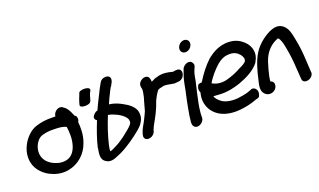

<svg xmlns="http://www.w3.org/2000/svg" viewBox="-78 -1161 2785 1675"><g transform="rotate(-20 1314.5 -323.5)"><path d="M85 -329C39 -245 47 -166 75 -114C97 -73 136 -36 181 -14C220 5 278 25 347 12C440 -5 517 -71 549 -163C576 -233 574 -303 569 -353C583 -374 579 -400 566 -412H564L557 -418C556 -423 554 -429 550 -435C540 -461 523 -496 496 -513L488 -519C456 -545 402 -511 399 -467H370C317 -469 266 -462 221 -448C162 -431 113 -379 85 -329ZM155 -204C148 -274 193 -338 232 -351C262 -361 304 -368 344 -366H345C397 -366 436 -361 461 -347C468 -296 473 -230 450 -165C425 -96 376 -61 296 -74C219 -92 164 -135 155 -204Z M631 -490C627 -474 646 -464 674 -464C694 -464 724 -468 731 -488C733 -495 736 -499 738 -509C742 -520 744 -536 751 -552L762 -572C775 -595 748 -605 728 -607H727C708 -608 680 -607 667 -593L657 -566C650 -549 643 -533 638 -515L632 -493Z M653 -81H654C647 -39 631 22 680 49C713 73 756 60 789 44C827 30 866 9 901 -14C938 -36 1034 -104 1066 -143C1080 -162 1092 -182 1097 -203C1102 -225 1100 -247 1094 -268C1079 -309 1038 -341 998 -362C967 -380 927 -400 874 -406C888 -437 901 -469 917 -498C926 -516 934 -533 943 -547L946 -548L961 -578L963 -579C967 -592 971 -603 968 -617C960 -644 927 -646 905 -638C893 -634 881 -626 873 -612L858 -585C847 -566 836 -545 826 -523C806 -482 782 -438 762 -391L746 -385C734 -379 719 -361 719 -361C704 -341 711 -322 729 -312C701 -242 671 -162 653 -83ZM752 -71C772 -157 802 -243 834 -322C845 -321 861 -317 877 -311C928 -292 981 -258 993 -222C995 -211 996 -201 995 -197C993 -190 990 -184 983 -175C977 -168 960 -150 927 -125C893 -96 868 -80 853 -70C835 -58 823 -51 806 -43C780 -30 763 -20 745 -17C744 -26 748 -51 752 -71Z M1060 -52C1055 -32 1064 -6 1097 -6C1124 -6 1148 -23 1158 -44L1159 -47L1164 -64C1176 -98 1203 -137 1224 -181L1225 -182C1236 -207 1251 -234 1262 -267C1268 -285 1275 -304 1282 -315L1295 -339L1311 -364C1321 -380 1329 -385 1355 -389L1371 -393C1384 -396 1402 -395 1416 -392C1475 -381 1475 -382 1475 -382C1484 -382 1494 -383 1508 -385H1516C1582 -396 1593 -495 1527 -486H1518C1510 -485 1506 -484 1494 -482L1493 -483L1477 -487C1468 -489 1462 -491 1454 -492L1432 -495C1401 -499 1371 -494 1353 -488L1327 -481L1326 -480C1317 -476 1306 -471 1293 -464C1292 -473 1292 -482 1289 -492C1277 -552 1178 -514 1188 -454C1189 -443 1191 -442 1192 -437C1194 -418 1189 -391 1182 -362C1179 -349 1175 -337 1172 -330V-328C1169 -314 1164 -301 1160 -285L1156 -270C1154 -262 1151 -250 1148 -242C1136 -217 1123 -186 1109 -161C1095 -134 1075 -105 1065 -71Z M1618 -658C1611 -627 1631 -605 1659 -605C1687 -605 1715 -628 1721 -656C1728 -685 1709 -709 1680 -709C1649 -709 1624 -684 1618 -658ZM1555 -352C1550 -332 1548 -311 1543 -289C1538 -267 1532 -242 1527 -217L1512 -141C1504 -104 1495 -41 1493 -13V-11C1494 -6 1494 -5 1494 3C1495 16 1502 25 1507 30C1537 59 1598 23 1598 -20C1596 -92 1622 -200 1643 -289L1658 -355H1657C1662 -386 1669 -415 1680 -439L1688 -457C1696 -474 1691 -487 1686 -495C1664 -536 1605 -508 1591 -473V-472L1584 -452C1573 -424 1562 -389 1555 -352Z M1668 -304C1647 -273 1651 -248 1660 -232C1647 -183 1649 -145 1662 -107C1693 -19 1786 45 1940 29C1985 24 2023 16 2055 6L2095 -8C2110 -10 2119 -15 2124 -19L2125 -18C2146 -53 2137 -84 2121 -97C2111 -106 2099 -110 2083 -105L2082 -103L2039 -88C2019 -82 1989 -77 1951 -72C1881 -65 1824 -82 1797 -106C1777 -122 1762 -138 1754 -161C1773 -159 1796 -158 1820 -157C1890 -154 1956 -171 2006 -188C2073 -213 2153 -249 2200 -312L2201 -316C2245 -387 2220 -450 2192 -486C2167 -515 2134 -543 2082 -555C1978 -576 1894 -530 1834 -479C1787 -435 1739 -373 1701 -310C1685 -309 1674 -306 1668 -304ZM1778 -273C1806 -323 1855 -378 1896 -414C1931 -441 1956 -455 1995 -458C2053 -463 2080 -443 2103 -417C2119 -396 2129 -372 2115 -351C2105 -339 2080 -324 2052 -312H2051C2012 -289 1964 -269 1913 -256C1860 -242 1810 -253 1778 -273Z M2172 -158C2163 -121 2148 -66 2179 -34C2189 -24 2203 -12 2224 -12H2232C2260 -12 2288 -34 2294 -62C2300 -86 2290 -105 2266 -112C2266 -121 2268 -140 2272 -158L2287 -219C2293 -239 2299 -260 2306 -282C2330 -356 2378 -407 2432 -433H2433C2445 -439 2455 -443 2455 -443C2455 -443 2456 -443 2459 -441C2478 -423 2487 -383 2494 -347C2509 -270 2514 -227 2520 -128L2526 -42C2527 -11 2555 -3 2581 -10C2605 -16 2628 -36 2629 -66L2628 -67L2623 -155C2618 -257 2613 -304 2597 -384C2588 -431 2579 -489 2538 -522C2498 -555 2450 -544 2406 -523C2362 -501 2322 -471 2289 -435C2236 -378 2209 -302 2187 -221Z"/></g></svg>

Font: Stray Cat
Style: ExBlkObl
Weight: 1000
Version: Version 1.0